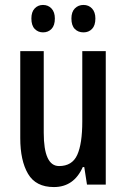

<svg xmlns="http://www.w3.org/2000/svg" viewBox="-20 -747 511 777"><path d="M408 -540V0H332L321 -71H315Q279 10 198 10Q125 10 93.5 -43.5Q62 -97 62 -188V-540H157V-210Q157 -75 219 -75Q272 -75 292.5 -120Q313 -165 313 -256V-540ZM107 -672Q107 -699 120.5 -713Q134 -727 154 -727Q175 -727 188.5 -712.5Q202 -698 202 -672Q202 -644 188.5 -630Q175 -616 154 -616Q134 -616 120.5 -630Q107 -644 107 -672ZM269 -672Q269 -699 283 -713Q297 -727 318 -727Q339 -727 352.5 -712.5Q366 -698 366 -672Q366 -644 352.5 -630Q339 -616 318 -616Q296 -616 282.5 -630Q269 -644 269 -672Z"/></svg>

Font: Noto Sans Sinhala ExtraCondensed Medium
Style: Regular
Weight: 500
Width: 2
Designer: Jelle Bosma - Monotype Design Team
Foundry: Monotype Imaging Inc.
Version: Version 2.006; ttfautohint (v1.8.4.7-5d5b)